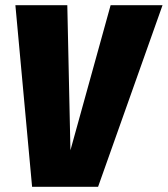

<svg xmlns="http://www.w3.org/2000/svg" viewBox="-20 -716 643 736"><path d="M603 -696 356 0H103L39 -696H238L250 -140L404 -696Z"/></svg>

Font: Fira Sans Condensed Black
Style: Italic
Weight: 900
Width: 3
Italic angle: -8°
Designer: Carrois Corporate & Edenspiekermann AG
Foundry: Carrois Corporate GbR & Edenspiekermann AG
Version: Version 4.203